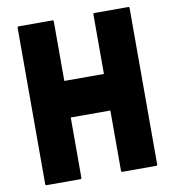

<svg xmlns="http://www.w3.org/2000/svg" viewBox="-90 -907 904 993"><g transform="rotate(-10 362.0 -410.0)"><path d="M652 -827H470L466 -823V-508H258V-823L254 -827H72L68 -823V3L72 7H254L258 3V-316H466V3L470 7H652L656 3V-823Z"/></g></svg>

Font: Hussar Woodtype
Style: Bd
Weight: 900
Foundry: Cannot Into Space Fonts
Version: Version 1.07